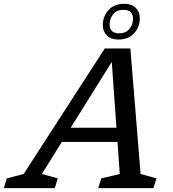

<svg xmlns="http://www.w3.org/2000/svg" viewBox="-82 -966 888 986"><path d="M640 -72.5 721.5 -50 706 0H422.5L438 -50L533 -72.5L521.5 -237H235.5L133 -72.5L214.5 -50L199.5 0H-62.5L-47 -50L39.5 -72.5L456 -717H587.5ZM281 -310H516L492 -648ZM556.5 -946.5Q593.5 -946.5 614.8 -926Q636 -905.5 636 -872.5Q636 -827.5 606.8 -795.2Q577.5 -763 525.5 -763Q488.5 -763 467.2 -783.5Q446 -804 446 -837Q446 -882 475.2 -914.2Q504.5 -946.5 556.5 -946.5ZM529.5 -795Q565.5 -795 583.2 -818Q601 -841 601 -869Q601 -915.5 552.5 -915.5Q516.5 -915.5 498.8 -892.5Q481 -869.5 481 -840Q481 -795 529.5 -795Z"/></svg>

Font: Newsreader Caption
Style: Italic
Weight: 400
Italic angle: -17°
Designer: Hugues Gentile
Foundry: Production Type
Version: Version 1.001